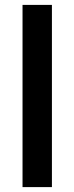

<svg xmlns="http://www.w3.org/2000/svg" viewBox="-20 -753 304 784"><path d="M192 -733V11H72V-733Z"/></svg>

Font: SUIT
Style: Bold
Weight: 700
Designer: Sunn Youn; Korean Glyphs from Source Han Sans (Sandoll Communications; Soo-young Jang, Joo-yeon Kang)
Foundry: Sunn
Version: Version 1.150